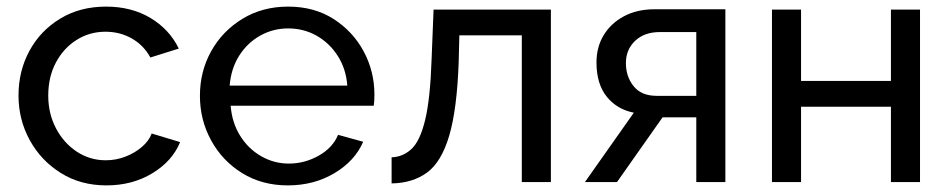

<svg xmlns="http://www.w3.org/2000/svg" viewBox="-20 -551 2875 581"><path d="M302 10Q224 10 164 -27.5Q104 -65 70 -127Q36 -189 36 -262Q36 -336 69 -397Q102 -458 162 -494.5Q222 -531 301 -531Q378 -531 435.5 -496.5Q493 -462 521 -404L435 -377Q415 -414 379 -434.5Q343 -455 299 -455Q251 -455 211.5 -430Q172 -405 149 -361.5Q126 -318 126 -262Q126 -207 149.5 -162.5Q173 -118 212.5 -92Q252 -66 300 -66Q331 -66 359.5 -77Q388 -88 409.5 -106.5Q431 -125 439 -147L525 -121Q502 -64 441.5 -27Q381 10 302 10Z M851 10Q773 10 713 -27Q653 -64 619 -126Q585 -188 585 -261Q585 -335 619 -396Q653 -457 713.5 -494Q774 -531 852 -531Q931 -531 989.5 -493.5Q1048 -456 1080.5 -395.5Q1113 -335 1113 -265Q1113 -243 1111 -231H678Q682 -180 706.5 -140.5Q731 -101 770 -78.5Q809 -56 854 -56Q902 -56 944.5 -80Q987 -104 1003 -143L1079 -122Q1054 -64 992 -27Q930 10 851 10ZM675 -292H1031Q1027 -343 1002 -382Q977 -421 938 -443Q899 -465 852 -465Q806 -465 767 -443Q728 -421 703.5 -382Q679 -343 675 -292Z M1165 4V-75Q1199 -76 1225 -100Q1251 -124 1266.5 -188Q1282 -252 1286 -371L1292 -522H1647V0H1559V-444H1370L1368 -363Q1363 -221 1339.5 -141Q1316 -61 1272.5 -29Q1229 3 1165 4Z M1750 0 1898 -210Q1847 -220 1816 -258.5Q1785 -297 1785 -362Q1785 -409 1807 -445Q1829 -481 1868.5 -502Q1908 -523 1961 -523H2175V0H2087V-196H1985L1847 0ZM1967 -261H2087V-454H1977Q1930 -454 1902 -427.5Q1874 -401 1874 -360Q1874 -319 1897.5 -290Q1921 -261 1967 -261Z M2316 0V-522H2404V-306H2676V-522H2764V0H2676V-228H2404V0Z"/></svg>

Font: Raleway Medium
Style: Regular
Weight: 500
Designer: Matt McInerney, Pablo Impallari, Rodrigo Fuenzalida
Foundry: Matt McInerney, Pablo Impallari, Rodrigo Fuenzalida
Version: Version 4.026